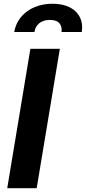

<svg xmlns="http://www.w3.org/2000/svg" viewBox="-20 -982 449 1002"><path d="M292.3 -727.3H138.5L17.8 0H171.5ZM54.3 -815H159.8C164.4 -847.7 189.3 -878.2 240.8 -878.2C291.2 -878.2 305.4 -848 301.1 -815H406.6C420.5 -900.9 361.9 -962.4 254.3 -962.4C146 -962.4 68.5 -900.9 54.3 -815Z"/></svg>

Font: Margiela Sans
Style: Bold Italic
Weight: 700
Italic angle: -9.39999°
Designer: Stefan Endress, Andreas Faust
Version: Version 1.100;FEAKit 1.0